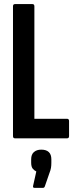

<svg xmlns="http://www.w3.org/2000/svg" viewBox="-20 -675 370 937"><path d="M52.8 0Q43.4 0 43.4 -10.9V-644.1Q43.4 -655 52.8 -655H138.4Q147.8 -655 147.8 -644.1V-95.3H307Q317 -95.3 317 -84.4V-10.9Q317 0 307.4 0ZM147.9 241.7Q139.6 241.7 141.4 232.4L157.2 161.8Q147.2 157.2 139.6 147.9Q132.1 138.5 132.1 118.6V102.5Q132.1 78.8 145.5 67.1Q158.9 55.3 181.5 55.3Q205.6 55.3 218.1 67.1Q230.6 78.8 230.6 102.5V119.4Q230.6 132.8 228.8 144.1Q227 155.3 221.6 168.5L198.7 234.8Q195.9 241.7 190.4 241.7Z"/></svg>

Font: Sofia Sans Extra Condensed
Style: Regular
Weight: 400
Designer: Botio Nikoltchev, Ani Petrova
Foundry: lettersoup
Version: Version 4.101